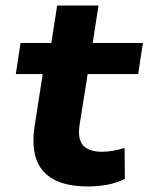

<svg xmlns="http://www.w3.org/2000/svg" viewBox="-20 -661 535 692"><path d="M297 11Q219 11 172.5 -15Q126 -41 110 -89.5Q94 -138 105 -208L134 -394H37L54 -506H165L186 -641H335L314 -506H495L478 -394H296L267 -212Q259 -160 279.5 -137Q300 -114 348 -114Q368 -114 389.5 -118Q411 -122 429 -128L430 -16Q399 -1 365.5 5Q332 11 297 11Z"/></svg>

Font: Nunito Sans 6pt ExtraBold
Style: Italic
Weight: 800
Italic angle: -9°
Version: Version 3.101;gftools[0.9.27]